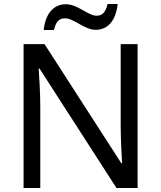

<svg xmlns="http://www.w3.org/2000/svg" viewBox="-20 -933 800 953"><path d="M197 -784H248C257 -823 271 -842 303 -842C347 -842 399 -785 455 -785C518 -785 556 -835 564 -913H514C504 -874 490 -855 459 -855C417 -855 366 -912 307 -912C244 -912 205 -863 197 -784ZM663 0V-714H579V-311C579 -246 584 -155 586 -123H582L201 -714H97V0H180V-399C180 -472 175 -546 172 -593H176L558 0Z"/></svg>

Font: Noto Sans Brahmi
Style: Regular
Weight: 400
Designer: Monotype Design Team
Foundry: Monotype Imaging Inc.
Version: Version 2.004